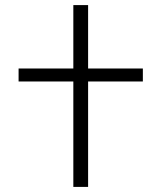

<svg xmlns="http://www.w3.org/2000/svg" viewBox="-20 -734 643 754"><path d="M268 0V-414H53V-465H268V-714H326V-465H541V-414H326V0Z"/></svg>

Font: Noto Sans Georgian Light
Style: Regular
Weight: 300
Version: Version 2.002